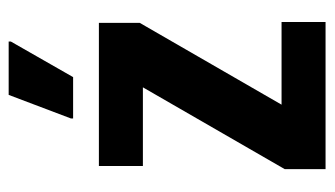

<svg xmlns="http://www.w3.org/2000/svg" viewBox="-180 -572 753 432"><g transform="rotate(-90 196.0 -356.5)"><path d="M31 0V-92L215 -411H38V-510H360V-418L176 -99H362V0ZM145 -568V-573L198 -713H318V-708L238 -568Z"/></g></svg>

Font: Saira Condensed
Style: Bold
Weight: 700
Width: 3
Designer: Hector Gatti with collaboration of the Omnibus-Type team
Foundry: Omnibus-Type
Version: Version 1.101